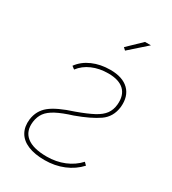

<svg xmlns="http://www.w3.org/2000/svg" viewBox="-181 -825 833 931"><g transform="rotate(30 235.5 -360.0)"><path d="M217 10Q161 10 123 -6Q85 -22 68 -52.5Q51 -83 56 -125Q63 -177 102 -208.5Q141 -240 229 -268Q287 -289 320.5 -307Q354 -325 370 -347Q386 -369 389 -400Q394 -453 365 -481Q336 -509 276 -509Q226 -509 186 -491.5Q146 -474 122 -442L106 -454Q132 -490 176.5 -509.5Q221 -529 276 -529Q345 -529 380 -494.5Q415 -460 409 -398Q402 -339 357 -308Q312 -277 232 -248Q177 -231 144 -213.5Q111 -196 95.5 -174.5Q80 -153 76 -123Q69 -68 105 -39Q141 -10 217 -10Q270 -10 315 -28.5Q360 -47 391 -81L405 -67Q371 -30 322.5 -10Q274 10 217 10ZM290 -645 277 -657 353 -730H386Z"/></g></svg>

Font: Raleway Thin
Style: Italic
Weight: 100
Italic angle: -12°
Designer: Matt McInerney, Pablo Impallari, Rodrigo Fuenzalida
Foundry: Matt McInerney, Pablo Impallari, Rodrigo Fuenzalida
Version: Version 4.026